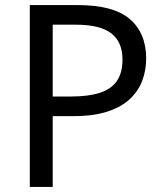

<svg xmlns="http://www.w3.org/2000/svg" viewBox="-20 -734 645 754"><path d="M286 -714Q426 -714 490 -659Q554 -604 554 -504Q554 -460 539.5 -419.5Q525 -379 492 -347Q459 -315 404 -296.5Q349 -278 269 -278H187V0H97V-714ZM278 -637H187V-355H259Q327 -355 372 -369.5Q417 -384 439 -416Q461 -448 461 -500Q461 -569 417 -603Q373 -637 278 -637Z"/></svg>

Font: uguzrati85
Style: Book
Weight: 400
Designer: Jelle Bosma - Monotype Design Team, Universal Thirst
Foundry: Monotype Imaging Inc.
Version: Version 2.106